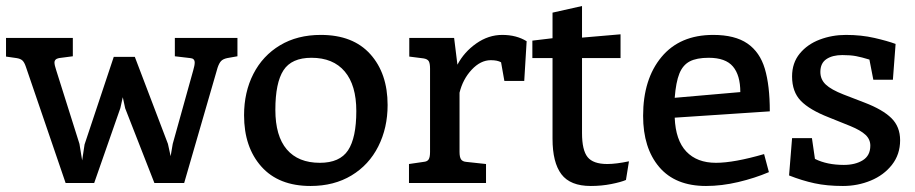

<svg xmlns="http://www.w3.org/2000/svg" viewBox="-30 -608 3041 638"><path d="M759 -482V-421L725 -415Q711 -412 704.5 -405Q698 -398 693 -383L582 0H483L386 -248L378 -285L370 -249L283 0H188L56 -386Q51 -401 44.5 -407Q38 -413 25 -415L-10 -420V-482H212V-421L166 -415Q151 -412 151 -400Q151 -392 157 -374L234 -130L243 -75L251 -128L348 -419H418L528 -130L537 -89L544 -130L612 -374Q617 -391 617 -400Q617 -414 602 -415L551 -421V-482Z M781 -225Q781 -302 812 -362.5Q843 -423 900.5 -457.5Q958 -492 1036 -492Q1143 -492 1200.5 -428Q1258 -364 1258 -259Q1258 -183 1227 -121.5Q1196 -60 1138 -25Q1080 10 1002 10Q896 10 838.5 -54.5Q781 -119 781 -225ZM1154 -239Q1154 -325 1115.5 -370.5Q1077 -416 1005 -416Q939 -416 912 -374.5Q885 -333 885 -243Q885 -156 923 -111.5Q961 -67 1033 -67Q1099 -67 1126.5 -108.5Q1154 -150 1154 -239Z M1720 -471 1712 -339H1646L1635 -401Q1623 -408 1601 -408Q1567 -408 1537.5 -376.5Q1508 -345 1497 -300V-103Q1497 -86 1502 -78.5Q1507 -71 1520 -70L1585 -63V0H1329V-63L1377 -70Q1390 -71 1394.5 -78.5Q1399 -86 1399 -103V-380Q1399 -398 1394.5 -405Q1390 -412 1377 -414L1330 -420V-482H1479L1490 -393Q1512 -435 1552.5 -463.5Q1593 -492 1639 -492Q1686 -492 1720 -471Z M2060 -72 2050 -10Q2034 -3 2001.5 3.5Q1969 10 1933 10Q1865 10 1835.5 -29Q1806 -68 1806 -147V-415H1739V-473L1806 -481V-566L1904 -588V-483L2032 -494V-415H1904V-166Q1904 -109 1922.5 -86Q1941 -63 1988 -63Q2017 -63 2060 -72Z M2509 -96 2525 -36Q2478 -16 2423 -3Q2368 10 2316 10Q2214 10 2160.5 -53Q2107 -116 2107 -223Q2107 -345 2168 -418.5Q2229 -492 2340 -492Q2412 -492 2453.5 -463.5Q2495 -435 2511.5 -379.5Q2528 -324 2528 -238L2212 -217Q2215 -142 2250.5 -104.5Q2286 -67 2349 -67Q2409 -67 2509 -96ZM2212 -283 2430 -302Q2430 -358 2405.5 -387Q2381 -416 2325 -416Q2285 -416 2262 -404Q2239 -392 2227.5 -363.5Q2216 -335 2212 -283Z M2602 -149H2668L2678 -80Q2718 -60 2774 -60Q2812 -60 2837 -75.5Q2862 -91 2862 -124Q2862 -145 2846 -160Q2830 -175 2796 -189L2724 -218Q2660 -243 2631 -273Q2602 -303 2602 -354Q2602 -399 2627.5 -430Q2653 -461 2694 -476.5Q2735 -492 2781 -492Q2832 -492 2875.5 -482Q2919 -472 2946 -462L2937 -343H2872L2859 -410Q2833 -418 2814.5 -421.5Q2796 -425 2769 -425Q2736 -425 2716 -411.5Q2696 -398 2696 -369Q2696 -344 2714 -327Q2732 -310 2773 -294L2843 -267Q2903 -244 2932 -215.5Q2961 -187 2961 -142Q2961 -95 2934 -60.5Q2907 -26 2863.5 -8Q2820 10 2771 10Q2718 10 2676.5 1Q2635 -8 2592 -25Z"/></svg>

Font: Enriqueta Medium
Style: Regular
Weight: 500
Designer: Viviana Monsalve, Gustavo Ibarra
Foundry: 72Puntos
Version: Version 2.000